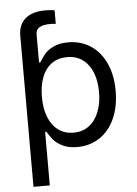

<svg xmlns="http://www.w3.org/2000/svg" viewBox="-61 -781 735 1031"><g transform="rotate(-5 306.0 -265.0)"><path d="M77.1 -545.9H162.1V-458.5H171.9Q189 -485.8 203.6 -503.4Q218.3 -521 250 -536.9Q281.7 -552.7 330.1 -552.7Q397.9 -552.7 450.4 -518.3Q502.9 -483.9 532.2 -420.2Q561.5 -356.4 561.5 -271.5Q561.5 -186 532.5 -121.8Q503.4 -57.6 450.9 -22.9Q398.4 11.7 330.6 11.7Q283.2 11.7 251.2 -4.4Q219.2 -20.5 203.1 -39.8Q187 -59.1 171.9 -84.5H165V204.1H77.1ZM472.2 -272.5Q472.2 -330.6 454.8 -376Q437.5 -421.4 402.6 -447.8Q367.7 -474.1 317.4 -474.1Q268.1 -474.1 233.6 -449.2Q199.2 -424.3 181.6 -378.9Q164.1 -333.5 164.1 -272.5Q164.1 -211.4 181.9 -165Q199.7 -118.7 234.4 -92.8Q269 -66.9 317.4 -66.9Q366.7 -66.9 401.6 -93.8Q436.5 -120.6 454.3 -167.2Q472.2 -213.9 472.2 -272.5ZM221.7 -734.4Q254.9 -734.4 272.5 -730V-657.2Q259.3 -659.2 244.1 -659.2Q203.1 -659.2 184.1 -647.2Q165 -635.3 165 -609.9V-436.5H77.1V-609.9Q77.1 -669.9 114.7 -702.1Q152.3 -734.4 221.7 -734.4Z"/></g></svg>

Font: Inter RS Variable
Style: Regular
Weight: 400
Designer: Rasmus Andersson (customised by Maria Ramos and Noel Pretorius)
Foundry: rsms
Version: Version 3.001;Glyphs 3.2.3 (3260)